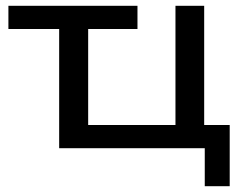

<svg xmlns="http://www.w3.org/2000/svg" viewBox="-20 -511 848 662"><path d="M686 131V0H184V-411H9V-491H454V-411H284V-80H585V-491H684V-80H772V131Z"/></svg>

Font: Nunito Sans 10pt SemiExpanded Medium
Style: Regular
Weight: 500
Width: 6
Designer: Vernon Adams
Foundry: Vernon Adams
Version: Version 3.101;gftools[0.9.27]